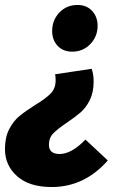

<svg xmlns="http://www.w3.org/2000/svg" viewBox="-57 -529 516 773"><path d="M336 -425Q336 -382 306.5 -351.5Q277 -321 234 -321Q197 -321 175 -344.5Q153 -368 153 -404Q153 -448 182 -478.5Q211 -509 255 -509Q292 -509 314 -485Q336 -461 336 -425ZM-37 71Q-37 24 -20 -9Q-3 -42 21.5 -62Q46 -82 84 -106Q127 -132 147 -152.5Q167 -173 167 -206Q167 -218 165 -230L312 -252Q320 -230 320 -201Q320 -157 304.5 -126Q289 -95 267.5 -76.5Q246 -58 212 -35Q175 -10 157.5 8Q140 26 140 54Q140 91 183 91Q231 91 287 33L377 117Q283 224 151 224Q61 224 12 180.5Q-37 137 -37 71Z"/></svg>

Font: Fira Sans Condensed ExtraBold
Style: Italic
Weight: 800
Width: 3
Italic angle: -8°
Designer: bBox Type GmbH & Carrois Corporate GbR & Edenspiekermann AG
Foundry: bBox Type GmbH & Carrois Corporate GbR & Edenspiekermann AG
Version: Version 4.301